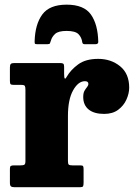

<svg xmlns="http://www.w3.org/2000/svg" viewBox="-20 -784 567 804"><path d="M86.5 -407.5Q86.5 -420 84 -424.2Q81.5 -428.5 69.5 -428.5H39Q28 -428.5 24.8 -431.2Q21.5 -434 21.5 -445V-500.5Q21.5 -512.5 25.2 -516.2Q29 -520 40 -520H232Q241.5 -520 245 -517.2Q248.5 -514.5 248.5 -504V-474.5Q248.5 -442.5 259 -462Q276 -491.5 307.5 -514.5Q339 -537.5 391 -537.5Q445 -537.5 483 -506.5Q521 -475.5 521 -417Q521 -393 509.5 -367.2Q498 -341.5 474.8 -324.2Q451.5 -307 416 -307Q374 -307 351.2 -325.5Q328.5 -344 328.5 -378Q328.5 -395 334 -404.2Q339.5 -413.5 344.8 -419.8Q350 -426 350 -433Q350 -444 335.5 -444Q307.5 -444 286 -405.5Q264.5 -367 264.5 -298V-110Q264.5 -98 267.8 -94.8Q271 -91.5 283.5 -91.5H316.5Q326 -91.5 328 -88Q330 -84.5 330 -75V-19Q330 -8 327.8 -4Q325.5 0 315 0H41.5Q30.5 0 26 -3.5Q21.5 -7 21.5 -18.5V-77Q21.5 -87 25.5 -89.2Q29.5 -91.5 39.5 -91.5H65.5Q78 -91.5 82.2 -94.5Q86.5 -97.5 86.5 -109.5ZM259 -764.5Q331.5 -764.5 360.8 -723Q390 -681.5 391.5 -608.5Q391.5 -599 380 -599H333.5Q326 -599 324.5 -607Q322 -627 308.8 -640.8Q295.5 -654.5 259 -654.5Q224.5 -654.5 211 -642.2Q197.5 -630 193 -613.5Q190.5 -606.5 189.2 -602.8Q188 -599 179 -599H135Q127.5 -599 126.2 -601.2Q125 -603.5 125 -611Q127 -682.5 157.2 -723.5Q187.5 -764.5 259 -764.5Z"/></svg>

Font: Besley* Narrow Heavy
Style: Regular
Weight: 800
Width: 4
Designer: Owen Earl
Foundry: indestructible type*
Version: Version 3.000; ttfautohint (v1.8.3)